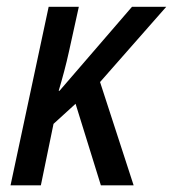

<svg xmlns="http://www.w3.org/2000/svg" viewBox="-20 -558 520 578"><path d="M11.7 0 126.5 -537.6H217.3L187.5 -402.3Q181.2 -373.5 173.1 -343Q165 -312.5 156.7 -284.7H159.2L377.4 -537.6H480.5L281.2 -311L382.3 0H283.7L207.5 -245.6L141.1 -185.1L103 0Z"/></svg>

Font: Open Sans SemiCondensed Medium
Style: Italic
Weight: 500
Width: 4
Italic angle: -12°
Designer: Monotype Design Team
Foundry: Monotype Imaging Inc.
Version: Version 3.000